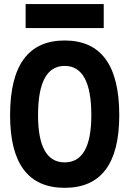

<svg xmlns="http://www.w3.org/2000/svg" viewBox="-20 -899 626 929"><path d="M293 9.8Q28.8 9.8 28.8 -341.8Q28.8 -703.1 293 -703.1Q557.1 -703.1 557.1 -341.8Q557.1 9.8 293 9.8ZM293 -113.3Q421.9 -113.3 421.9 -341.8Q421.9 -580.1 293 -580.1Q164.1 -580.1 164.1 -341.8Q164.1 -113.3 293 -113.3ZM104 -763.2V-879.4H481.9V-763.2Z"/></svg>

Font: Cascadia Mono
Style: Bold
Weight: 700
Monospace: yes
Designer: Aaron Bell
Foundry: Saja Typeworks
Version: Version 2404.023; ttfautohint (v1.8.4)